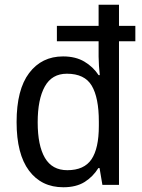

<svg xmlns="http://www.w3.org/2000/svg" viewBox="-20 -780 600 810"><path d="M247 10Q155 10 102.5 -60Q50 -130 50 -265Q50 -402 103 -472Q156 -542 246 -542Q299 -542 336 -520Q373 -498 396 -463H401Q399 -479 397.5 -502Q396 -525 396 -541V-606H220V-671H396V-760H482V-671H551V-606H482V0H412L400 -71H395Q372 -34 336.5 -12Q301 10 247 10ZM264 -62Q335 -62 366 -108Q397 -154 397 -249V-267Q397 -368 367 -418.5Q337 -469 262 -469Q199 -469 169 -415Q139 -361 139 -264Q139 -166 169.5 -114Q200 -62 264 -62Z"/></svg>

Font: Noto Sans Sinhala SemiCondensed
Style: Regular
Weight: 400
Width: 4
Designer: Jelle Bosma - Monotype Design Team
Foundry: Monotype Imaging Inc.
Version: Version 2.006; ttfautohint (v1.8.4.7-5d5b)